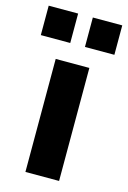

<svg xmlns="http://www.w3.org/2000/svg" viewBox="-139 -777 555 832"><g transform="rotate(15 138.0 -361.0)"><path d="M62 0V-507H213V0ZM171 -590V-722H303V-590ZM-27 -590V-722H105V-590Z"/></g></svg>

Font: Mulish ExtraLight ExtraBold
Style: Regular
Weight: 800
Version: Version 3.603